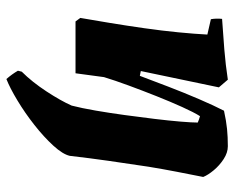

<svg xmlns="http://www.w3.org/2000/svg" viewBox="-86 -430 732 600"><g transform="rotate(90 280.0 -130.0)"><path d="M227 216Q212 199 201 180L204 168Q236 136 265.5 91Q295 46 310 12Q318 -19 325.5 -62.5Q333 -106 339.5 -153.5Q346 -201 351.5 -246.5Q357 -292 360 -328Q363 -364 363 -382Q354 -386 343 -389Q331 -370 314.5 -333.5Q298 -297 280.5 -253Q263 -209 247 -165.5Q231 -122 221 -89L209 0H47L36 -15Q43 -55 51.5 -106.5Q60 -158 68 -214Q76 -270 81 -321.5Q86 -373 88 -412L40 -423Q37 -440 39 -458Q86 -461 134.5 -465Q183 -469 229 -476L253 -448L202 -204L217 -201Q232 -241 251 -290.5Q270 -340 290 -386.5Q310 -433 326 -464Q358 -471 383 -473.5Q408 -476 437 -476Q457 -476 477 -463Q497 -450 512 -432Q527 -414 533 -399Q525 -359 516.5 -315Q508 -271 501 -228Q491 -162 482.5 -102.5Q474 -43 467 18Q462 40 435 69.5Q408 99 370.5 128.5Q333 158 294 181.5Q255 205 227 216Z"/></g></svg>

Font: Labrada ExtraBold
Style: Italic
Weight: 800
Italic angle: -7°
Designer: Mercedes Jáuregui
Foundry: Omnibus-Type Team
Version: Version 1.000; ttfautohint (v1.8.4.7-5d5b)